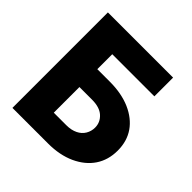

<svg xmlns="http://www.w3.org/2000/svg" viewBox="-189 -880 1034 1034"><g transform="rotate(45 327.5 -363.5)"><path d="M326.7 0H55.2V-727.1H551.8V-584.5H231V-470.7H326.7Q415 -470.7 481.4 -441.9Q547.9 -412.6 583.5 -361.3Q619.1 -309.6 619.1 -238.3Q619.1 -167 583.5 -113.8Q547.9 -61 481.4 -30.3Q415 0 326.7 0ZM231 -334.5V-139.2H326.7Q364.3 -139.2 391.6 -152.8Q417.5 -165.5 431.6 -189Q445.3 -212.4 445.3 -239.7Q445.3 -279.8 414.6 -307.6Q384.8 -334.5 326.7 -334.5Z"/></g></svg>

Font: My Font
Style: Regular
Weight: 500
Designer: Rasmus Andersson
Foundry: rsms
Version: Version 0.001